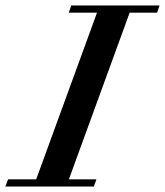

<svg xmlns="http://www.w3.org/2000/svg" viewBox="-71 -683 604 703"><path d="M-51.3 0 -41.5 -26.4H61.5L284.2 -636.7H180.7L189.9 -663.1H513.2L504.4 -636.7H403.8L181.2 -26.4H282.2L272.5 0Z"/></svg>

Font: Elstob 18pt SemiBold
Style: Italic
Weight: 600
Italic angle: -20°
Designer: Peter S. Baker
Version: Version 1.015